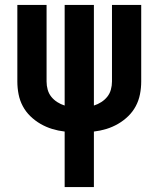

<svg xmlns="http://www.w3.org/2000/svg" viewBox="-20 -755 640 775"><path d="M241 0V-224Q215 -227 190.5 -234.5Q166 -242 143.5 -255Q121 -268 102.5 -286Q84 -304 72 -326.5Q60 -349 55 -374.5Q50 -400 50 -426V-735H168V-426Q168 -409 172.5 -393Q177 -377 187 -364.5Q197 -352 211 -343Q225 -334 241 -329V-735H359V-329Q375 -334 389 -343Q403 -352 413 -364.5Q423 -377 427.5 -393Q432 -409 432 -426V-735H550V-426Q550 -400 545 -374.5Q540 -349 528 -326.5Q516 -304 497.5 -286Q479 -268 456.5 -255Q434 -242 409.5 -234.5Q385 -227 359 -224V0Z"/></svg>

Font: Iosevka Curly Extended
Style: Bold
Weight: 700
Width: 7
Monospace: yes
Designer: Belleve Invis
Foundry: Belleve Invis
Version: Version 11.1.0; ttfautohint (v1.8.3)